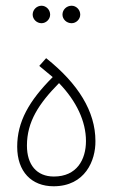

<svg xmlns="http://www.w3.org/2000/svg" viewBox="-20 -650 394 670"><path d="M230 -569C246 -569 260 -583 260 -599C260 -616 246 -630 230 -630C212 -630 198 -616 198 -599C198 -583 212 -569 230 -569ZM125 -569C141 -569 155 -583 155 -599C155 -616 141 -630 125 -630C108 -630 94 -616 94 -599C94 -583 108 -569 125 -569ZM167 0C277 0 314 -90 313 -158C313 -261 253 -358 141 -447L117 -420L164 -381C81 -298 40 -225 40 -138C40 -51 90 0 167 0ZM168 -34C108 -34 74 -75 74 -142C74 -225 115 -288 186 -360C247 -297 280 -226 280 -158C280 -93 248 -34 168 -34Z"/></svg>

Font: Noto Sans Arabic UI Cn XLt
Style: Regular
Weight: 200
Width: 3
Designer: Monotype Design Team, Nadine Chahine and Nizar Qandah
Foundry: Monotype Imaging Inc.
Version: Version 2.010